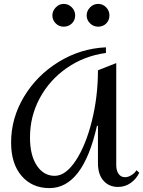

<svg xmlns="http://www.w3.org/2000/svg" viewBox="-20 -955 735 986"><path d="M524 -683Q413 -668 324 -606.5Q235 -545 184.5 -451.5Q134 -358 134 -249Q134 -158 169 -105Q204 -52 261 -52Q317 -52 368.5 -129.5Q420 -207 451.5 -332.5Q483 -458 483 -594L577 -631V-107Q577 -79 589 -62Q601 -45 622 -45Q638 -45 655 -55.5Q672 -66 681 -81L695 -68Q681 -37 652 -16Q623 5 586 5Q540 5 511.5 -27Q483 -59 483 -118V-309H478Q406 11 234 11Q145 11 91 -51.5Q37 -114 37 -223Q37 -348 103 -458Q169 -568 281 -637Q393 -706 524 -712ZM366 -876Q366 -851 349 -834.5Q332 -818 307 -818Q283 -818 266 -835Q249 -852 249 -876Q249 -899 266.5 -917Q284 -935 307 -935Q331 -935 348.5 -917.5Q366 -900 366 -876ZM542 -876Q542 -851 525.5 -834.5Q509 -818 484 -818Q460 -818 442.5 -835Q425 -852 425 -876Q425 -899 442.5 -917Q460 -935 484 -935Q508 -935 525 -917.5Q542 -900 542 -876Z"/></svg>

Font: Amita
Style: Regular
Weight: 400
Designer: Eduardo Rodriguez Tunni, Modular Infotech, Brian J. Bonislawsky
Foundry: Eduardo Rodriguez Tunni, Modular Infotech, Brian J. Bonislawsky
Version: Version 1.004